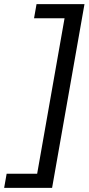

<svg xmlns="http://www.w3.org/2000/svg" viewBox="-88 -770 427 925"><path d="M-68 135 -56 67H91L223 -682H76L88 -750H319L163 135Z"/></svg>

Font: Cabin VF Beta
Style: Italic
Weight: 400
Italic angle: -7°
Designer: Pablo Impallari
Foundry: Pablo Impallari. http://www.impallari.com Igino Marini. http://www.ikern.com
Version: Version 2.300